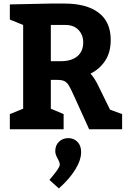

<svg xmlns="http://www.w3.org/2000/svg" viewBox="-20 -725 715 1077"><path d="M35.2 -85 109.9 -115.2V-585L35.2 -615.2V-700.2L265.1 -705.1H340.8Q465.8 -705.1 533.4 -653.6Q601.1 -602.1 601.1 -501Q601.1 -433.1 571 -386Q541 -338.9 487.8 -312Q512.7 -283.2 529.8 -247.1L597.2 -109.9L665 -85V0H480L396 -185.1Q377 -228 366 -245.6Q355 -263.2 341.1 -270Q327.1 -276.9 299.8 -276.9H265.1V-115.2L336.9 -85V0H35.2ZM446.8 -486.8Q446.8 -529.8 419.9 -557.4Q393.1 -585 347.2 -585H265.1V-381.8H321.8Q380.9 -381.8 413.8 -409.4Q446.8 -437 446.8 -486.8ZM363.3 49.8Q394 49.8 414.6 70.8Q435.1 91.8 435.1 127.9Q435.1 172.9 402.1 226.3Q369.1 279.8 310.1 332L257.3 284.2Q261.2 279.3 275.1 262.7Q289.1 246.1 302.2 227.1Q315.4 208 315.4 198.2Q315.4 190.4 311.8 182.1Q308.1 173.8 304.2 166Q290 142.1 290 123Q290 89.8 311 69.8Q332 49.8 363.3 49.8Z"/></svg>

Font: Kadwa
Style: Bold
Weight: 700
Designer: Sol Matas
Foundry: Sol Matas
Version: Version 1.001;PS 001.000;hotconv 1.0.70;makeotf.lib2.5.58329